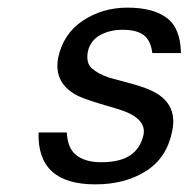

<svg xmlns="http://www.w3.org/2000/svg" viewBox="-20 -470 494 503"><path d="M81 -123H155Q157 -81 180.5 -63Q204 -45 245 -45Q294 -45 321 -63Q348 -81 356 -117Q360 -138 345.5 -154Q331 -170 299 -181Q281 -187 263 -192Q242 -198 219 -205.5Q196 -213 182 -220Q121 -252 132 -317Q145 -381 196.5 -415.5Q248 -450 314 -450Q381 -450 417 -423Q453 -396 454 -331H379Q375 -364 356.5 -378Q338 -392 301 -392Q267 -392 241.5 -377.5Q216 -363 210 -334Q205 -305 220.5 -291Q236 -277 265 -267L279 -263Q303 -257 334 -248Q365 -239 384 -229Q446 -196 431 -126Q417 -56 362 -21.5Q307 13 230 13Q153 13 116 -21Q79 -55 81 -123Z"/></svg>

Font: Teachers[wght] Italic
Style: Regular
Weight: 400
Designer: Alfredo Marco Pradil & Chank Diesel
Version: Version 1.000;Glyphs 3.1.2 (3151)